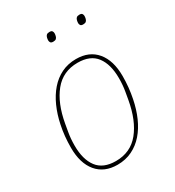

<svg xmlns="http://www.w3.org/2000/svg" viewBox="-171 -792 825 905"><g transform="rotate(-30 242.0 -339.5)"><path d="M203 12Q131 12 91.5 -35.5Q52 -83 52 -167Q52 -231 64 -287Q74 -336 93 -378.5Q112 -421 139 -452Q166 -483 201.5 -500.5Q237 -518 281 -518Q353 -518 392.5 -470.5Q432 -423 432 -339Q432 -277 420 -219Q410 -169 391.5 -127Q373 -85 346 -54Q319 -23 283 -5.5Q247 12 203 12ZM205 -7Q285 -7 333 -66Q381 -125 399 -227L406 -267Q412 -300 412 -339Q412 -414 380 -456.5Q348 -499 279 -499Q199 -499 151 -440Q103 -381 85 -279L78 -239Q72 -206 72 -167Q72 -92 104 -49.5Q136 -7 205 -7ZM230 -642Q219 -642 215.5 -647.5Q212 -653 212 -659Q212 -666 214 -674Q216 -682 221 -686.5Q226 -691 237 -691Q248 -691 251.5 -685.5Q255 -680 255 -674Q255 -667 253 -659Q251 -651 246 -646.5Q241 -642 230 -642ZM393 -642Q382 -642 378.5 -647.5Q375 -653 375 -659Q375 -666 377 -674Q379 -682 384 -686.5Q389 -691 400 -691Q411 -691 414.5 -685.5Q418 -680 418 -674Q418 -667 416 -659Q414 -651 409 -646.5Q404 -642 393 -642Z"/></g></svg>

Font: IBM Plex Sans Condensed Thin
Style: Italic
Weight: 100
Width: 3
Italic angle: -11°
Designer: Mike Abbink, Paul van der Laan, Pieter van Rosmalen
Foundry: Bold Monday
Version: Version 1.3